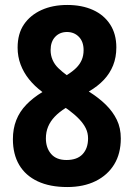

<svg xmlns="http://www.w3.org/2000/svg" viewBox="-20 -744 540 774"><path d="M251 -724Q310 -724 354.5 -704Q399 -684 424 -645.5Q449 -607 449 -553Q449 -513 436 -480.5Q423 -448 398.5 -422Q374 -396 338 -375Q378 -350 406.5 -322Q435 -294 451 -261Q467 -228 467 -186Q467 -125 440.5 -81.5Q414 -38 365.5 -14Q317 10 251 10Q181 10 132 -13Q83 -36 57.5 -79Q32 -122 32 -183Q32 -225 45.5 -259.5Q59 -294 86 -322Q113 -350 151 -373Q119 -397 97 -424.5Q75 -452 63 -484Q51 -516 51 -552Q51 -608 76.5 -645.5Q102 -683 147 -703.5Q192 -724 251 -724ZM165 -186Q165 -148 186 -123.5Q207 -99 248 -99Q291 -99 313 -122.5Q335 -146 335 -186Q335 -208 326 -226.5Q317 -245 300 -263Q283 -281 259 -299L245 -309Q218 -292 200.5 -273.5Q183 -255 174 -233.5Q165 -212 165 -186ZM250 -615Q221 -615 202.5 -595.5Q184 -576 184 -542Q184 -521 192 -502.5Q200 -484 215 -469.5Q230 -455 249 -441Q273 -456 287.5 -470.5Q302 -485 309.5 -502.5Q317 -520 317 -542Q317 -576 298 -595.5Q279 -615 250 -615Z"/></svg>

Font: Noto Sans Condensed
Style: Regular
Weight: 400
Width: 3
Version: Version 2.013